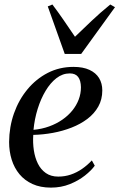

<svg xmlns="http://www.w3.org/2000/svg" viewBox="-20 -824 532 854"><path d="M401.5 -87Q386 -65.5 357.5 -43Q329 -20.5 290.5 -5Q252 10.5 206.5 10.5Q159.5 10.5 124.5 -5.5Q89.5 -21.5 66.5 -49.2Q43.5 -77 32 -113.8Q20.5 -150.5 20.5 -192.5Q21 -259.5 42.2 -319.8Q63.5 -380 102 -426.5Q140.5 -473 192.5 -499.8Q244.5 -526.5 306.5 -526.5Q349.5 -526.5 378 -513.2Q406.5 -500 420.8 -476.5Q435 -453 435 -422Q435 -381.5 417.2 -350Q399.5 -318.5 368.8 -295.2Q338 -272 298.5 -256.5Q259 -241 215.2 -233Q171.5 -225 128 -224Q125.5 -189 130.5 -155.8Q135.5 -122.5 148.5 -96.2Q161.5 -70 184 -54.2Q206.5 -38.5 239 -38.5Q268.5 -38.5 295 -47.5Q321.5 -56.5 345 -72.8Q368.5 -89 388.5 -110.5ZM290.5 -497.5Q258.5 -497.5 231.2 -476.5Q204 -455.5 182.8 -420Q161.5 -384.5 147.5 -339.5Q133.5 -294.5 129 -246.5Q166.5 -250 198.8 -261.8Q231 -273.5 257 -291.5Q283 -309.5 301.5 -332.2Q320 -355 330 -381.2Q340 -407.5 340 -436Q339.5 -466 327.5 -481.8Q315.5 -497.5 290.5 -497.5ZM268 -584 192.5 -795.5 213 -804Q236.5 -773 261.5 -736.8Q286.5 -700.5 313.5 -660.5Q349.5 -695 387 -730.8Q424.5 -766.5 470.5 -804L491.5 -792L341 -584Z"/></svg>

Font: Merriweather 120pt
Style: Italic
Weight: 400
Italic angle: -7.8°
Version: Version 2.101